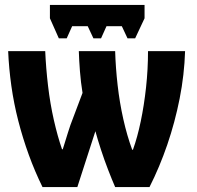

<svg xmlns="http://www.w3.org/2000/svg" viewBox="-20 -757 798 777"><path d="M565 -737V-683L527 -602H496L473 -651H411L389 -602H358L335 -651H272L250 -602H218L182 -683V-737ZM729 -550Q726 -454 707 -358Q688 -262 657 -171.5Q626 -81 585 0H446Q433 -30 417.5 -70Q402 -110 388.5 -151.5Q375 -193 366 -226L293 0H152Q121 -63 96.5 -130.5Q72 -198 54 -268Q36 -338 26 -409Q16 -480 13 -550H163Q166 -481 174.5 -409Q183 -337 198 -271Q213 -205 231 -153H234Q239 -167 244 -185Q249 -203 255 -220.5Q261 -238 265 -251L314 -381Q307 -424 303.5 -469Q300 -514 299 -550H446Q448 -483 456 -412.5Q464 -342 479 -275Q494 -208 515 -151H518Q536 -201 549.5 -265.5Q563 -330 571 -403Q579 -476 579 -550Z"/></svg>

Font: Noto Sans Display Condensed ExtraBold
Style: Regular
Weight: 800
Width: 3
Designer: Monotype Design Team
Foundry: Monotype Imaging Inc.
Version: Version 2.003